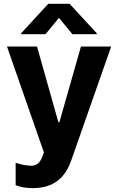

<svg xmlns="http://www.w3.org/2000/svg" viewBox="-20 -792 626 1017"><path d="M153.8 204.5C266.3 204.5 326 147 356.9 58.9L568.9 -545.5H408.7L294.7 -144.9H289.1L176.1 -545.5H17L212.7 15.6L203.8 38.7C190.7 73.2 171.2 85.6 144.9 85.9C130 85.9 95.9 82 62.9 70.3V188.9C84.5 198.2 115.4 204.5 153.8 204.5ZM92 -610.8H220.9L292.3 -697.4L363.6 -610.8H492.5V-615.8L348.4 -772H235.8L92 -615.8Z"/></svg>

Font: Magic Ui Pro
Style: Bold
Weight: 700
Designer: Stefan Endress, Andreas Faust
Version: Version 1.000;FEAKit 1.0